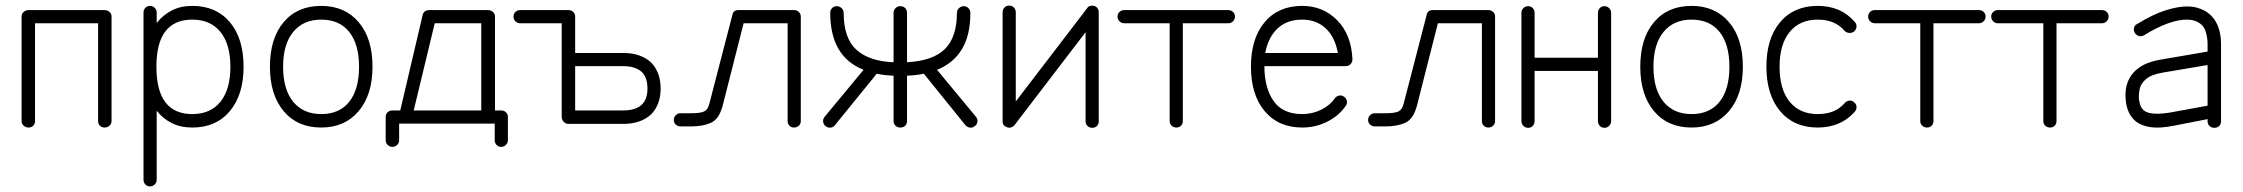

<svg xmlns="http://www.w3.org/2000/svg" viewBox="-20 -442 8001 685"><path d="M82 13Q72 13 64.5 6.5Q57 0 57 -10V-383Q57 -393 64.5 -399.5Q72 -406 82 -406H353Q363 -406 370.5 -399.5Q378 -393 378 -383V-10Q378 0 370.5 6.5Q363 13 353 13Q343 13 336.5 6.5Q330 0 330 -10V-359H105V-10Q105 0 98.5 6.5Q92 13 82 13Z M515 223Q505 223 498.5 216Q492 209 492 199V-397Q492 -407 498.5 -414Q505 -421 515 -421Q525 -421 532 -414Q539 -407 539 -397V-360Q561 -388 592.5 -404.5Q624 -421 666 -421Q751 -421 800 -363Q849 -305 849 -204Q849 -104 800 -45.5Q751 13 666 13Q624 13 592.5 -3Q561 -19 539 -47V199Q539 209 532 216Q525 223 515 223ZM666 -35Q731 -35 766.5 -79Q802 -123 802 -204Q802 -284 766.5 -328Q731 -372 666 -372Q538 -372 538 -204Q538 -35 666 -35Z M1126 13Q1041 13 992 -45.5Q943 -104 943 -204Q943 -305 992 -363Q1041 -421 1126 -421Q1210 -421 1259.5 -363Q1309 -305 1309 -204Q1309 -104 1259.5 -45.5Q1210 13 1126 13ZM1126 -35Q1191 -35 1226 -79Q1261 -123 1261 -204Q1261 -284 1226 -328Q1191 -372 1126 -372Q1062 -372 1026 -328Q990 -284 990 -204Q990 -123 1026 -79Q1062 -35 1126 -35Z M1380 82Q1370 82 1363 75Q1356 68 1356 58V-25Q1356 -35 1363 -41.5Q1370 -48 1380 -48H1408L1488 -389Q1493 -406 1512 -406H1721Q1731 -406 1738.5 -399.5Q1746 -393 1746 -383V-48H1768Q1778 -48 1785 -41.5Q1792 -35 1792 -25V58Q1792 68 1785 75Q1778 82 1768 82Q1758 82 1751.5 75Q1745 68 1745 58V-1H1404V58Q1404 68 1397 75Q1390 82 1380 82ZM1456 -48H1697V-359H1531Z M2008 0Q1998 0 1991 -7.5Q1984 -15 1984 -25V-359H1836Q1826 -359 1819 -366Q1812 -373 1812 -383Q1812 -393 1819 -399.5Q1826 -406 1836 -406H2008Q2018 -406 2025 -399.5Q2032 -393 2032 -383V-253H2204Q2267 -253 2304 -218Q2337 -183 2337 -126Q2337 -70 2304 -35Q2267 0 2204 0ZM2032 -48H2204Q2290 -48 2290 -126Q2290 -165 2270 -185Q2247 -206 2204 -206H2032Z M2813 13Q2803 13 2796.5 6.5Q2790 0 2790 -10V-359H2633L2557 -60L2556 -58Q2544 -16 2515.5 -3.5Q2487 9 2446 9H2408Q2398 9 2391 2.5Q2384 -4 2384 -14Q2384 -24 2391 -31Q2398 -38 2408 -38H2446Q2481 -38 2493.5 -45Q2506 -52 2511 -73L2593 -389Q2596 -406 2615 -406H2813Q2823 -406 2830 -399.5Q2837 -393 2837 -383V-10Q2837 0 2830 6.5Q2823 13 2813 13Z M3168 -172Q3136 -173 3108 -179L2960 3Q2955 11 2945 13Q2935 15 2927 9Q2919 4 2917 -6Q2915 -16 2921 -24L3061 -193Q2942 -240 2942 -396Q2942 -406 2948.5 -413Q2955 -420 2965 -420Q2975 -420 2982.5 -413Q2990 -406 2990 -396Q2990 -305 3036 -264Q3082 -223 3168 -220V-396Q3168 -406 3175 -413Q3182 -420 3192 -420Q3203 -420 3209.5 -413Q3216 -406 3216 -396V-220Q3309 -225 3351.5 -267.5Q3394 -310 3394 -396Q3394 -406 3401.5 -413Q3409 -420 3418 -420Q3428 -420 3435 -413Q3442 -406 3442 -396Q3442 -316 3411.5 -266Q3381 -216 3323 -193L3463 -24Q3469 -16 3467 -6Q3465 4 3456 9Q3449 15 3439 13Q3429 11 3423 3L3276 -179Q3248 -173 3216 -172V-10Q3216 0 3209.5 6.5Q3203 13 3192 13Q3182 13 3175 6.5Q3168 0 3168 -10Z M3877 14Q3867 14 3860 7.5Q3853 1 3853 -9V-327L3599 5Q3595 10 3587.5 12.5Q3580 15 3573 12Q3557 7 3557 -9V-398Q3557 -408 3563.5 -415Q3570 -422 3580 -422Q3591 -422 3597.5 -415Q3604 -408 3604 -398V-80L3858 -412Q3862 -419 3869.5 -421Q3877 -423 3884 -421Q3900 -415 3900 -398V-9Q3900 1 3893.5 7.5Q3887 14 3877 14Z M4177 13Q4167 13 4160 6.5Q4153 0 4153 -10V-359H3991Q3981 -359 3974 -366Q3967 -373 3967 -383Q3967 -393 3974 -399.5Q3981 -406 3991 -406H4362Q4372 -406 4379 -399.5Q4386 -393 4386 -383Q4386 -373 4379 -366Q4372 -359 4362 -359H4200V-10Q4200 0 4193.5 6.5Q4187 13 4177 13Z M4626 13Q4541 13 4492 -45.5Q4443 -104 4443 -204Q4443 -305 4492 -363Q4541 -421 4626 -421Q4700 -421 4750.5 -370Q4801 -319 4805 -232V-229Q4805 -220 4798 -213Q4792 -206 4781 -206H4491Q4491 -129 4523.5 -82Q4556 -35 4626 -35Q4662 -35 4693.5 -50.5Q4725 -66 4742 -91Q4748 -99 4757.5 -101Q4767 -103 4775 -97Q4783 -92 4785 -82Q4787 -72 4781 -64Q4757 -29 4715.5 -8Q4674 13 4626 13ZM4494 -253H4753Q4743 -310 4709.5 -341Q4676 -372 4626 -372Q4572 -372 4538.5 -341Q4505 -310 4494 -253Z M5290 13Q5280 13 5273.5 6.5Q5267 0 5267 -10V-359H5110L5034 -60L5033 -58Q5021 -16 4992.5 -3.5Q4964 9 4923 9H4885Q4875 9 4868 2.5Q4861 -4 4861 -14Q4861 -24 4868 -31Q4875 -38 4885 -38H4923Q4958 -38 4970.5 -45Q4983 -52 4988 -73L5070 -389Q5073 -406 5092 -406H5290Q5300 -406 5307 -399.5Q5314 -393 5314 -383V-10Q5314 0 5307 6.5Q5300 13 5290 13Z M5432 14Q5422 14 5415 7Q5408 0 5408 -10V-396Q5408 -406 5415 -413Q5422 -420 5432 -420Q5442 -420 5448.5 -413Q5455 -406 5455 -396V-236H5681V-396Q5681 -406 5687.5 -413Q5694 -420 5704 -420Q5714 -420 5721 -413Q5728 -406 5728 -396V-10Q5728 0 5721 7Q5714 14 5704 14Q5694 14 5687.5 7Q5681 0 5681 -10V-189H5455V-10Q5455 0 5448.5 7Q5442 14 5432 14Z M6015 13Q5930 13 5881 -45.5Q5832 -104 5832 -204Q5832 -305 5881 -363Q5930 -421 6015 -421Q6099 -421 6148.5 -363Q6198 -305 6198 -204Q6198 -104 6148.5 -45.5Q6099 13 6015 13ZM6015 -35Q6080 -35 6115 -79Q6150 -123 6150 -204Q6150 -284 6115 -328Q6080 -372 6015 -372Q5951 -372 5915 -328Q5879 -284 5879 -204Q5879 -123 5915 -79Q5951 -35 6015 -35Z M6465 13Q6380 13 6331 -45.5Q6282 -104 6282 -204Q6282 -305 6331 -363Q6380 -421 6465 -421Q6548 -421 6597 -364Q6604 -357 6603.5 -347Q6603 -337 6595 -330Q6588 -324 6578 -324.5Q6568 -325 6561 -332Q6527 -372 6465 -372Q6401 -372 6365 -328Q6329 -284 6329 -204Q6329 -123 6365 -79Q6401 -35 6465 -35Q6528 -35 6561 -74Q6568 -82 6578 -83Q6588 -84 6595 -77Q6603 -71 6603.5 -61Q6604 -51 6597 -43Q6547 13 6465 13Z M6855 13Q6845 13 6838 6.5Q6831 0 6831 -10V-359H6669Q6659 -359 6652 -366Q6645 -373 6645 -383Q6645 -393 6652 -399.5Q6659 -406 6669 -406H7040Q7050 -406 7057 -399.5Q7064 -393 7064 -383Q7064 -373 7057 -366Q7050 -359 7040 -359H6878V-10Q6878 0 6871.5 6.5Q6865 13 6855 13Z M7294 13Q7284 13 7277 6.5Q7270 0 7270 -10V-359H7108Q7098 -359 7091 -366Q7084 -373 7084 -383Q7084 -393 7091 -399.5Q7098 -406 7108 -406H7479Q7489 -406 7496 -399.5Q7503 -393 7503 -383Q7503 -373 7496 -366Q7489 -359 7479 -359H7317V-10Q7317 0 7310.5 6.5Q7304 13 7294 13Z M7880 14Q7870 14 7863 7.5Q7856 1 7856 -9V-17L7733 7Q7687 16 7655 12Q7623 8 7601 -8Q7585 -21 7575.5 -40.5Q7566 -60 7564 -85Q7558 -143 7589.5 -180.5Q7621 -218 7687 -229L7856 -258V-286Q7856 -306 7849.5 -328.5Q7843 -351 7823 -362Q7807 -372 7782 -372Q7720 -372 7629 -316Q7620 -311 7611 -313.5Q7602 -316 7597 -324Q7591 -333 7593.5 -342.5Q7596 -352 7604 -356Q7663 -392 7707 -405.5Q7751 -419 7782 -419Q7803 -419 7818.5 -414.5Q7834 -410 7845 -404Q7874 -388 7889 -357.5Q7904 -327 7904 -286V-9Q7904 1 7897.5 7.5Q7891 14 7880 14ZM7725 -41 7856 -65V-210L7696 -183Q7655 -176 7636.5 -160Q7618 -144 7614 -125.5Q7610 -107 7611 -90Q7614 -59 7630 -47Q7654 -29 7725 -41Z"/></svg>

Font: Zen Kurenaido
Style: ARC
Weight: 400
Designer: Yoshimichi Ohira
Foundry: Positype
Version: Version 1.001